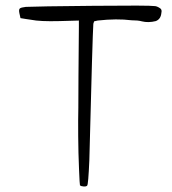

<svg xmlns="http://www.w3.org/2000/svg" viewBox="-20 -654 628 700"><path d="M74.2 -628.9Q114.3 -630.9 319.8 -632.8Q525.4 -634.8 543.9 -631.8Q551.8 -631.8 563.5 -624Q571.3 -619.1 568.4 -607.4Q566.4 -584 547.9 -577.1Q520.5 -570.3 497.1 -576.2Q483.4 -580.1 459 -580.1Q406.2 -586.9 335.9 -579.1L323.2 -576.2L320.3 -567.4Q317.4 -529.3 305.7 -69.3Q301.8 19.5 297.9 22.5Q294.9 26.4 285.2 25.9Q275.4 25.4 271.5 21.5Q270.5 19.5 268.1 -37.6Q265.6 -94.7 265.1 -157.2Q264.6 -219.7 265.6 -261.7Q265.6 -306.6 266.1 -377.4Q266.6 -448.2 267.1 -497.1Q267.6 -545.9 267.6 -555.7V-579.1L196.3 -577.1Q126 -575.2 92.8 -582Q85 -583 75.7 -584.5Q66.4 -585.9 61 -586.9Q55.7 -587.9 54.7 -587.9Q54.7 -588.9 53.2 -594.7Q51.8 -600.6 50.8 -605.5Q47.9 -619.1 52.2 -623Q56.6 -627 74.2 -628.9Z"/></svg>

Font: JasonHandwriting2
Style: Regular
Weight: 400
Version: Version 1.05.10